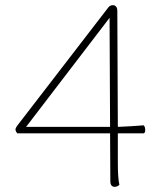

<svg xmlns="http://www.w3.org/2000/svg" viewBox="-20 -715 617 743"><path d="M542 -212Q542 -201 536 -199H436V-87Q436 -24 442 0Q434 8 424 8Q407 8 407 -14L406 -199H47Q40 -207 40 -214Q40 -220 47 -229L399 -686Q406 -695 417 -695Q425 -695 429.5 -689Q434 -683 434 -673L436 -224Q487 -226 536 -230Q542 -224 542 -212ZM406 -224 404 -646 81 -224Z"/></svg>

Font: Arima Madurai Thin
Style: Regular
Weight: 250
Designer: Joana Correia and Natanael Gama
Foundry: NDISCOVER
Version: Version 1.020; ttfautohint (v1.5) -l 7 -r 28 -G 50 -x 13 -D 